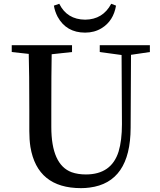

<svg xmlns="http://www.w3.org/2000/svg" viewBox="-20 -976 847 1014"><path d="M567.4 -956.1 592.8 -946.3Q579.1 -865.2 516.6 -827.1Q478.5 -803.7 429.7 -803.7Q330.1 -803.7 284.2 -887.7Q269.5 -916 264.6 -946.3L293 -956.1Q334 -873 429.7 -872.1Q523.4 -873 567.4 -956.1ZM771.5 -737.3V-701.2L671.9 -686.5L669.9 -300.8Q668.9 -12.7 453.1 14.6Q431.6 17.6 408.2 17.6Q176.8 17.6 140.6 -200.2Q134.8 -239.3 134.8 -283.2V-397.5Q134.8 -593.8 131.8 -691.4L42 -701.2V-737.3H360.4V-701.2L252.9 -689.5Q251 -592.8 251 -397.5V-305.7Q251 -106.4 358.4 -66.4Q391.6 -54.7 433.6 -54.7Q568.4 -54.7 606.4 -175.8Q624 -234.4 624 -320.3L622.1 -685.5L506.8 -701.2V-737.3Z"/></svg>

Font: GenYoMin JP SemiBold
Style: Regular
Weight: 600
Version: Version 1.001;PS 1;hotconv 16.6.51;makeotf.lib2.5.65220 DEVE